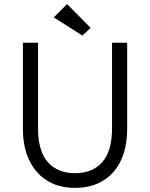

<svg xmlns="http://www.w3.org/2000/svg" viewBox="-20 -909 734 939"><path d="M347 10Q286 10 238.5 -11Q191 -32 158.5 -70Q126 -108 109 -160.5Q92 -213 92 -277V-700H166V-281Q166 -171 213.5 -116.5Q261 -62 347 -62Q433 -62 480.5 -116.5Q528 -171 528 -281V-700H602V-277Q602 -212 585 -159Q568 -106 535.5 -68.5Q503 -31 455.5 -10.5Q408 10 347 10ZM423 -773 383 -735 243 -824 308 -889Z"/></svg>

Font: Tilda Sans
Style: Regular
Weight: 400
Designer: ParaType Ltd
Foundry: ParaType Ltd
Version: Version 1.009